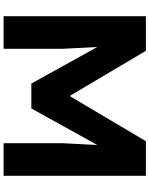

<svg xmlns="http://www.w3.org/2000/svg" viewBox="98 -878 830 1066"><g transform="rotate(90 513.0 -345.0)"><path d="M70 50V-740H262L513 -317L764 -740H956V50H775V-275L785 -470L582 -104H444L241 -470L251 -275V50Z"/></g></svg>

Font: OA Gothic ExtraBold
Style: Regular
Weight: 800
Designer: Choi Chi-young, Lee Jaesang, Lee Juhyun, Han Dohee
Foundry: DDUNGSANG CORP.
Version: Version 1.000;Build 20210203